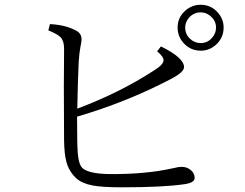

<svg xmlns="http://www.w3.org/2000/svg" viewBox="-20 -822 1040 815"><path d="M832 -801.8Q875 -801.8 903.8 -769.5Q929.2 -741.7 929.2 -705.1Q929.2 -661.6 897 -632.3Q869.1 -606.9 832 -606.9Q788.6 -606.9 759.3 -639.2Q733.9 -667.5 733.9 -705.1Q733.9 -747.6 766.1 -776.4Q794.4 -801.8 832 -801.8ZM832 -769.5Q803.2 -769.5 783.2 -748Q766.1 -729 766.1 -705.1Q766.1 -675.8 788.1 -656.2Q807.1 -639.2 832 -639.2Q860.4 -639.2 879.9 -661.1Q897 -680.2 897 -705.1Q897 -732.9 875 -752.4Q856.4 -769.5 832 -769.5ZM308.1 -360.8Q487.8 -428.2 632.3 -522Q674.3 -547.9 674.3 -565.9Q674.3 -582 647 -604L663.1 -625Q761.2 -576.7 761.2 -537.1Q761.2 -515.1 702.1 -484.9Q520 -389.6 307.1 -326.7Q307.1 -210.4 310.1 -171.9Q313.5 -133.3 323.2 -117.2Q342.3 -83 455.1 -83Q599.6 -83 705.1 -106L719.2 -108.9Q737.8 -113.8 751 -113.8Q775.4 -113.8 792 -98.1Q806.2 -85 806.2 -66.9Q806.2 -45.9 762.2 -40Q672.9 -26.9 497.1 -26.9Q413.6 -26.9 373 -34.7Q327.6 -43.5 304.2 -64.9Q272.9 -93.3 261.7 -135.3Q252.9 -168 252 -226.1Q251 -311 251 -452.6L252 -615.7Q252 -647.9 237.3 -663.6Q223.1 -678.2 185.1 -692.9L191.9 -719.7Q259.3 -716.3 303.2 -691.9Q326.2 -680.2 326.2 -654.8Q326.2 -644.5 321.3 -622.1Q316.9 -599.6 314 -559.1Q310.1 -475.1 308.1 -360.8Z"/></svg>

Font: I.MingCP
Style: Regular
Weight: 400
Designer: I.Font Project
Version: Version 8.000; Sep 06, 2022